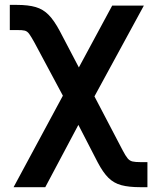

<svg xmlns="http://www.w3.org/2000/svg" viewBox="-20 -569 629 793"><path d="M36.1 204.1 239.7 -173.8 122.6 -392.6Q108.9 -417.5 100.8 -428.7Q92.8 -439.9 82 -442.6Q71.3 -445.3 49.3 -444.8H20.5V-548.8H49.3Q96.7 -548.8 127.4 -539.8Q158.2 -530.8 180.9 -507.6Q203.6 -484.4 226.6 -441.4L305.7 -290.5L443.4 -545.9H574.2L370.1 -170.9L486.8 52.2Q498.5 74.7 507.1 85Q515.6 95.2 527.3 97.9Q539.1 100.6 560.1 100.6H588.9V204.1H560.1Q512.2 204.1 481.2 195.8Q450.2 187.5 427.7 165.3Q405.3 143.1 383.3 101.1L303.7 -53.2L167 204.1Z"/></svg>

Font: Inter Display Semi Bold
Style: Regular
Weight: 600
Designer: Rasmus Andersson
Foundry: rsms
Version: Version 4.000;git-37864ae